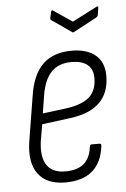

<svg xmlns="http://www.w3.org/2000/svg" viewBox="-50 -688 482 733"><g transform="rotate(-5 191.5 -321.5)"><path d="M171 8Q100 8 67.5 -35.5Q35 -79 47 -159L75 -331Q87 -413 127.5 -452Q168 -491 238 -491Q297 -491 329.5 -463.5Q362 -436 362 -384Q362 -320 324.5 -282.5Q287 -245 210 -235L102 -221L91 -157Q83 -97 104 -65.5Q125 -34 175 -34Q221 -34 246 -55.5Q271 -77 276 -121Q277 -128 283 -128H314Q320 -128 320 -121Q313 -57 275.5 -24.5Q238 8 171 8ZM108 -262 203 -274Q262 -283 289 -308Q316 -333 316 -380Q316 -414 294.5 -431Q273 -448 234 -448Q185 -448 157 -419.5Q129 -391 119 -331ZM346 -649Q356 -654 354 -645L350 -619Q349 -615 347.5 -613Q346 -611 343 -609L255 -562Q250 -558 246 -562L174 -612Q170 -614 168.5 -616.5Q167 -619 168 -622L173 -644Q174 -654 182 -649L253 -601Z"/></g></svg>

Font: Sofia Sans Condensed Light
Style: Italic
Weight: 300
Italic angle: -9°
Version: Version 4.100